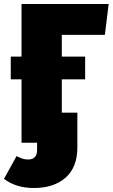

<svg xmlns="http://www.w3.org/2000/svg" viewBox="-65 -716 565 963"><path d="M245 -541V-432H362V-318H245V-151H323V23Q323 123 264 175Q205 227 105 227Q15 227 -45 181L18 67Q36 76 48 80Q60 84 77 84Q98 84 109.5 72Q121 60 121 36V0H43V-318H-11V-432H43V-696H480L461 -541Z"/></svg>

Font: Fira Sans Condensed Black
Style: Regular
Weight: 900
Width: 3
Designer: Carrois Corporate & Edenspiekermann AG
Foundry: Carrois Corporate GbR & Edenspiekermann AG
Version: Version 4.203